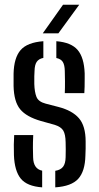

<svg xmlns="http://www.w3.org/2000/svg" viewBox="-20 -780 415 806"><path d="M212 6.5V-63Q234.5 -66.5 244.8 -80Q255 -93.5 255.5 -120Q256 -141.5 256 -152.8Q256 -164 255.5 -183Q255 -215.5 245.8 -231.5Q236.5 -247.5 209.5 -256L152 -272Q91 -289.5 64.8 -321.2Q38.5 -353 37 -419Q36.5 -448 37 -470.5Q38.5 -537.5 66.5 -569.8Q94.5 -602 162 -607V-537Q142.5 -533 134 -520.2Q125.5 -507.5 125 -482Q124.5 -473.5 124 -459.8Q123.5 -446 124 -427.5Q125 -394 133 -373.5Q141 -353 171.5 -345L225.5 -331Q283.5 -316 311.5 -283.5Q339.5 -251 339.5 -186Q339.5 -169 339.5 -156.2Q339.5 -143.5 338.5 -126.5Q337 -61 308.5 -29.5Q280 2 212 6.5ZM252 -389Q253 -412 252.8 -439Q252.5 -466 252 -482.5Q251.5 -507 243.8 -519.8Q236 -532.5 216.5 -536.5V-607Q279 -602 306 -570.2Q333 -538.5 335.5 -472Q335.5 -464.5 335.5 -448.8Q335.5 -433 335.2 -416.2Q335 -399.5 334 -389ZM38.5 -128.5Q37 -175 39.5 -213H119.5Q118 -181.5 118.2 -159Q118.5 -136.5 119 -119.5Q120 -71 157 -63.5V6.5Q93.5 2 67.2 -30.2Q41 -62.5 38.5 -128.5ZM159.5 -640 244.5 -760H312.5L225 -640Z"/></svg>

Font: Big Shoulders Stencil Text Medium
Style: Regular
Weight: 500
Designer: Patric King
Foundry: XO Type Co
Version: Version 1.000